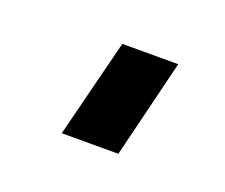

<svg xmlns="http://www.w3.org/2000/svg" viewBox="-43 -837 299 255"><g transform="rotate(20 106.5 -709.5)"><path d="M60 -640 95 -779H174L140 -640Z"/></g></svg>

Font: Orbitron
Style: Regular
Weight: 400
Designer: Matt McInerney
Foundry: The League of Moveable Type
Version: Version 2.001